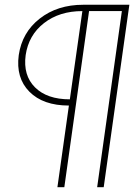

<svg xmlns="http://www.w3.org/2000/svg" viewBox="-20 -680 582 800"><path d="M519 -660.2 412.1 100.1H384.8L487.8 -633.8H351.1L248 100.1H219.2L267.1 -240.2Q159.7 -240.2 102.5 -297.9Q45.4 -355.5 58.1 -450.2Q71.8 -544.9 145.5 -602.5Q219.2 -660.2 327.1 -660.2ZM86.9 -450.2Q75.7 -366.2 125.7 -316.2Q175.8 -266.1 271 -266.1L323.2 -633.8Q227.5 -633.8 163.3 -583.7Q99.1 -533.7 86.9 -450.2Z"/></svg>

Font: Human Sans ExtraLight
Style: Italic
Weight: 200
Italic angle: -8°
Designer: Tim Radville
Foundry: Continuum
Version: Version 1.000;FEAKit 1.0